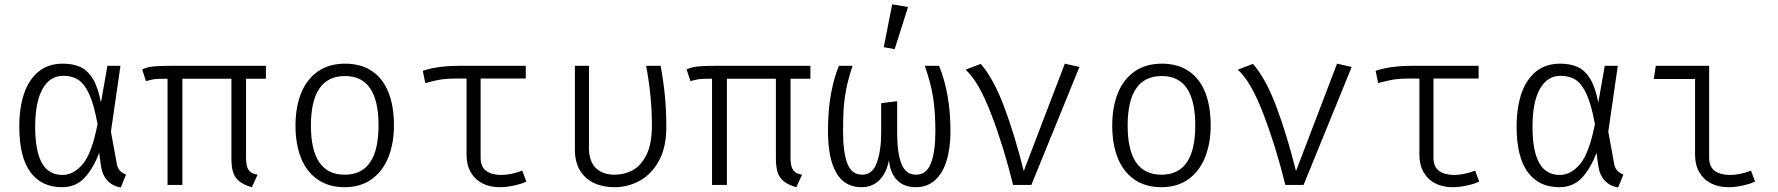

<svg xmlns="http://www.w3.org/2000/svg" viewBox="-20 -836 8040 868"><path d="M436.4 -372.3 465.6 -538.5H524.6L481.5 -241L508.2 -94.9Q511.3 -77.4 520.8 -66.2Q530.3 -54.9 549.7 -46.7L526.2 11.3Q489.2 5.6 465.9 -19.2Q442.6 -44.1 436.4 -86.2L428.2 -145.1Q402.6 -75.9 362.8 -32.8Q323.1 10.3 260 10.3Q167.7 10.3 117.4 -57.9Q67.2 -126.2 67.2 -263.6Q67.2 -348.7 88.7 -412.6Q110.3 -476.4 154.4 -512.3Q198.5 -548.2 264.1 -548.2Q311.3 -548.2 344.4 -532.6Q377.4 -516.9 400.5 -478.5Q423.6 -440 436.4 -372.3ZM139 -263.6Q139 -152.8 169.5 -99Q200 -45.1 262.1 -45.1Q312.3 -45.1 353.6 -93.6Q394.9 -142.1 421 -274.4Q405.6 -361 384.1 -408.7Q362.6 -456.4 334.4 -474.9Q306.2 -493.3 266.2 -493.3Q205.1 -493.3 172.1 -433.6Q139 -373.8 139 -263.6Z M1182.1 -480H1092.3V-127.2Q1092.3 -98.5 1097.2 -82.3Q1102.1 -66.2 1113.3 -57.9Q1124.6 -49.7 1144.6 -46.2L1118.5 10.3Q1082.1 0 1062.1 -16.2Q1042.1 -32.3 1034.1 -56.7Q1026.2 -81 1026.2 -120V-480H804.6V0H737.4V-480H726.2Q692.3 -480 678.7 -478.2Q665.1 -476.4 640 -469.2L622.6 -522.1Q636.4 -528.7 650.5 -532.1Q664.6 -535.4 689.7 -536.9Q714.9 -538.5 762.1 -538.5H1182.1Z M1761 -269.2Q1761 -188.2 1735.6 -124.9Q1710.3 -61.5 1660 -25.6Q1609.7 10.3 1538.5 10.3Q1466.2 10.3 1416.2 -24.4Q1366.2 -59 1341 -121.5Q1315.9 -184.1 1315.9 -268.2Q1315.9 -351.8 1341.3 -414.9Q1366.7 -477.9 1417.2 -513.1Q1467.7 -548.2 1540 -548.2Q1612.3 -548.2 1662.1 -514.4Q1711.8 -480.5 1736.4 -417.9Q1761 -355.4 1761 -269.2ZM1385.6 -268.2Q1385.6 -46.2 1538.5 -46.2Q1691.3 -46.2 1691.3 -269.2Q1691.3 -492.3 1540 -492.3Q1385.6 -492.3 1385.6 -268.2Z M2359.5 -15.4Q2343.1 -6.2 2306.9 2.1Q2270.8 10.3 2240 10.3Q2194.4 10.3 2160.5 -7.2Q2126.7 -24.6 2107.9 -57.7Q2089.2 -90.8 2089.2 -136.9V-481H2044.1Q2002.6 -481 1976.7 -477.2Q1950.8 -473.3 1902.6 -460.5L1891.3 -515.9Q1928.7 -528.2 1969.5 -533.3Q2010.3 -538.5 2061 -538.5H2356.9V-481H2152.8V-122.6Q2152.8 -82.1 2177.9 -63.6Q2203.1 -45.1 2246.7 -45.1Q2268.2 -45.1 2292.8 -50.3Q2317.4 -55.4 2341 -64.6Z M2966.7 -538.5Q2980 -464.6 2986.2 -400Q2992.3 -335.4 2992.3 -261Q2992.3 -170.3 2959 -109.2Q2925.6 -48.2 2872.3 -19Q2819 10.3 2757.9 10.3Q2705.6 10.3 2665.1 -8.7Q2624.6 -27.7 2601.8 -65.9Q2579 -104.1 2579 -159.5V-538.5H2642.6V-166.7Q2642.6 -107.7 2673.1 -76.9Q2703.6 -46.2 2759 -46.2Q2802.1 -46.2 2839.7 -66.2Q2877.4 -86.2 2902.3 -135.6Q2927.2 -185.1 2927.2 -268.7Q2927.2 -400 2901 -538.5Z M3643.6 -480H3553.8V-127.2Q3553.8 -98.5 3558.7 -82.3Q3563.6 -66.2 3574.9 -57.9Q3586.2 -49.7 3606.2 -46.2L3580 10.3Q3543.6 0 3523.6 -16.2Q3503.6 -32.3 3495.6 -56.7Q3487.7 -81 3487.7 -120V-480H3266.2V0H3199V-480H3187.7Q3153.8 -480 3140.3 -478.2Q3126.7 -476.4 3101.5 -469.2L3084.1 -522.1Q3097.9 -528.7 3112.1 -532.1Q3126.2 -535.4 3151.3 -536.9Q3176.4 -538.5 3223.6 -538.5H3643.6Z M4225.6 -538.5Q4276.9 -410.3 4276.9 -243.6Q4276.9 -166.2 4259.2 -109Q4241.5 -51.8 4206.4 -20.8Q4171.3 10.3 4120 10.3Q4067.2 10.3 4035.6 -21.5Q4004.1 -53.3 3999 -112.8Q3988.2 -54.9 3956.2 -22.3Q3924.1 10.3 3874.9 10.3Q3797.9 10.3 3760.5 -55.1Q3723.1 -120.5 3723.1 -243.6Q3723.1 -338.5 3736.9 -412.8Q3750.8 -487.2 3772.8 -538.5H3834.4Q3814.9 -481 3805.6 -432.6Q3796.4 -384.1 3793.8 -341.8Q3791.3 -299.5 3791.3 -241Q3791.3 -149.2 3810.5 -97.7Q3829.7 -46.2 3877.9 -46.2Q3924.6 -46.2 3944.1 -101Q3963.6 -155.9 3963.6 -235.4V-369.7L4035.9 -378.5V-233.3Q4035.9 -146.7 4054.9 -96.4Q4073.8 -46.2 4121 -46.2Q4168.7 -46.2 4188.7 -98.2Q4208.7 -150.3 4208.7 -241Q4208.7 -323.6 4199.5 -388.5Q4190.3 -453.3 4161 -538.5ZM3975.4 -622.6 4013.3 -816.4 4085.1 -804.6 4024.6 -613.8Z M4560 0Q4518.5 -169.7 4461.3 -319.5Q4404.1 -469.2 4345.1 -521L4413.8 -547.2Q4471.8 -480.5 4519.5 -353.6Q4567.2 -226.7 4608.2 -62.6L4793.8 -548.2L4860 -533.3L4642.6 0Z M5453.3 -269.2Q5453.3 -188.2 5427.9 -124.9Q5402.6 -61.5 5352.3 -25.6Q5302.1 10.3 5230.8 10.3Q5158.5 10.3 5108.5 -24.4Q5058.5 -59 5033.3 -121.5Q5008.2 -184.1 5008.2 -268.2Q5008.2 -351.8 5033.6 -414.9Q5059 -477.9 5109.5 -513.1Q5160 -548.2 5232.3 -548.2Q5304.6 -548.2 5354.4 -514.4Q5404.1 -480.5 5428.7 -417.9Q5453.3 -355.4 5453.3 -269.2ZM5077.9 -268.2Q5077.9 -46.2 5230.8 -46.2Q5383.6 -46.2 5383.6 -269.2Q5383.6 -492.3 5232.3 -492.3Q5077.9 -492.3 5077.9 -268.2Z M5790.8 0Q5749.2 -169.7 5692.1 -319.5Q5634.9 -469.2 5575.9 -521L5644.6 -547.2Q5702.6 -480.5 5750.3 -353.6Q5797.9 -226.7 5839 -62.6L6024.6 -548.2L6090.8 -533.3L5873.3 0Z M6667.2 -15.4Q6650.8 -6.2 6614.6 2.1Q6578.5 10.3 6547.7 10.3Q6502.1 10.3 6468.2 -7.2Q6434.4 -24.6 6415.6 -57.7Q6396.9 -90.8 6396.9 -136.9V-481H6351.8Q6310.3 -481 6284.4 -477.2Q6258.5 -473.3 6210.3 -460.5L6199 -515.9Q6236.4 -528.2 6277.2 -533.3Q6317.9 -538.5 6368.7 -538.5H6664.6V-481H6460.5V-122.6Q6460.5 -82.1 6485.6 -63.6Q6510.8 -45.1 6554.4 -45.1Q6575.9 -45.1 6600.5 -50.3Q6625.1 -55.4 6648.7 -64.6Z M7205.6 -372.3 7234.9 -538.5H7293.8L7250.8 -241L7277.4 -94.9Q7280.5 -77.4 7290 -66.2Q7299.5 -54.9 7319 -46.7L7295.4 11.3Q7258.5 5.6 7235.1 -19.2Q7211.8 -44.1 7205.6 -86.2L7197.4 -145.1Q7171.8 -75.9 7132.1 -32.8Q7092.3 10.3 7029.2 10.3Q6936.9 10.3 6886.7 -57.9Q6836.4 -126.2 6836.4 -263.6Q6836.4 -348.7 6857.9 -412.6Q6879.5 -476.4 6923.6 -512.3Q6967.7 -548.2 7033.3 -548.2Q7080.5 -548.2 7113.6 -532.6Q7146.7 -516.9 7169.7 -478.5Q7192.8 -440 7205.6 -372.3ZM6908.2 -263.6Q6908.2 -152.8 6938.7 -99Q6969.2 -45.1 7031.3 -45.1Q7081.5 -45.1 7122.8 -93.6Q7164.1 -142.1 7190.3 -274.4Q7174.9 -361 7153.3 -408.7Q7131.8 -456.4 7103.6 -474.9Q7075.4 -493.3 7035.4 -493.3Q6974.4 -493.3 6941.3 -433.6Q6908.2 -373.8 6908.2 -263.6Z M7643.1 -479H7456.4L7465.6 -538.5H7706.7V-122.6Q7706.7 -82.1 7732.1 -63.6Q7757.4 -45.1 7801.5 -45.1Q7846.2 -45.1 7895.9 -64.6L7914.4 -15.4Q7897.9 -6.2 7861.8 2.1Q7825.6 10.3 7794.9 10.3Q7749.2 10.3 7715.1 -7.2Q7681 -24.6 7662.1 -57.7Q7643.1 -90.8 7643.1 -136.9Z"/></svg>

Font: Fira Code Fixed Light
Style: Regular
Weight: 300
Monospace: yes
Designer: Carrois Corporate, Edenspiekermann AG, Nikita Prokopov
Foundry: Carrois Corporate, Edenspiekermann AG, Nikita Prokopov
Version: Version 5.002